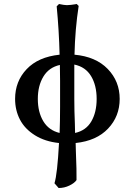

<svg xmlns="http://www.w3.org/2000/svg" viewBox="-20 -714 630 969"><path d="M56.2 -214.8Q56.2 -303.7 114.7 -365.2Q173.3 -426.8 280.8 -438Q277.8 -559.6 266.1 -682.1L277.8 -693.8Q304.7 -688 317.9 -688Q326.2 -688 338.6 -689.5Q351.1 -690.9 359.4 -692.4L367.2 -693.8L377 -684.1Q358.9 -566.9 356 -438Q463.4 -428.2 523.7 -366Q584 -303.7 584 -214.8Q584 -127 525.6 -65.2Q467.3 -3.4 361.8 7.8Q361.8 14.2 362.3 26.1Q362.8 38.1 362.8 44.9Q367.2 154.3 366.2 194.8Q356 210 330.3 222.4Q304.7 234.9 275.9 234.9L254.9 210.9Q269.5 164.1 277.8 7.8Q207 0.5 156 -31.5Q105 -63.5 80.6 -110.6Q56.2 -157.7 56.2 -214.8ZM355 -213.9Q355 -154.8 357.9 -88.9Q357.9 -57.1 358.9 -43Q414.1 -55.2 440.9 -101.3Q467.8 -147.5 467.8 -214.8Q467.8 -283.2 439.7 -329.8Q411.6 -376.5 355 -388.2ZM280.8 -43Q283.2 -99.1 283.2 -174.8V-306.2Q283.2 -357.4 282.2 -386.2Q227.1 -374 199 -327.6Q170.9 -281.2 170.9 -214.8Q170.9 -148.4 198.5 -102.3Q226.1 -56.2 280.8 -43Z"/></svg>

Font: Linear Smooth
Style: Bold
Weight: 700
Designer: Philipp H. Poll, Flanker
Foundry: Philipp H. Poll, reworked by Flanker
Version: Version 1.061 | FøM Fix